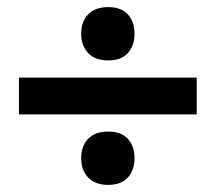

<svg xmlns="http://www.w3.org/2000/svg" viewBox="-20 -595 607 540"><path d="M533.3 -273.3H33.3V-376.7H533.3ZM284.2 -75Q247.5 -75 227.9 -95.8Q208.3 -116.7 208.3 -150Q208.3 -184.2 227.9 -204.6Q247.5 -225 284.2 -225Q320.8 -225 339.6 -204.6Q358.3 -184.2 358.3 -150Q358.3 -116.7 339.6 -95.8Q320.8 -75 284.2 -75ZM284.2 -425Q247.5 -425 227.9 -445.8Q208.3 -466.7 208.3 -500Q208.3 -534.2 227.9 -554.6Q247.5 -575 284.2 -575Q320.8 -575 339.6 -554.6Q358.3 -534.2 358.3 -500Q358.3 -466.7 339.6 -445.8Q320.8 -425 284.2 -425Z"/></svg>

Font: Familjen Grotesk Variable
Style: Regular
Weight: 400
Designer: Anders Wikstroem, Jonas Baeckman, Matilda Gysing, Kristian Moeller
Foundry: Familjen STHLM AB
Version: Version 2.000